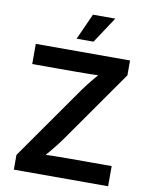

<svg xmlns="http://www.w3.org/2000/svg" viewBox="-100 -1021 859 1094"><g transform="rotate(10 329.0 -474.0)"><path d="M57.1 0V-85.4L357.4 -513.2Q383.8 -550.3 415.3 -587.6Q446.8 -625 478.5 -662.1L489.7 -616.7Q441.4 -612.3 392.8 -611.6Q344.2 -610.8 296.4 -610.8H55.7V-727.5H601.1V-641.6L306.2 -221.2Q278.3 -182.1 245.6 -143.1Q212.9 -104 179.7 -65.4L168.5 -110.8Q218.8 -115.2 268.8 -116Q318.8 -116.7 368.7 -116.7H602.5V0ZM279.8 -796.9 347.7 -947.8H477.1L377.4 -796.9Z"/></g></svg>

Font: Inter Cardless
Style: Bold
Weight: 700
Designer: Rasmus Andersson
Foundry: rsms
Version: Version 4.001;git-9221beed3